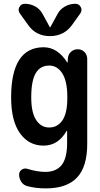

<svg xmlns="http://www.w3.org/2000/svg" viewBox="-20 -785 540 1035"><path d="M290 -709Q303.7 -735.4 330.1 -750Q356.4 -764.6 385.7 -764.6Q405.3 -764.6 415 -747.6Q424.8 -730.5 413.1 -712.9L369.1 -651.4Q326.2 -590.8 250 -590.3Q173.8 -589.8 130.9 -651.4L86.9 -712.9Q75.2 -729.5 84.5 -747.1Q93.8 -764.6 114.3 -764.6Q144.5 -764.6 170.4 -750Q196.3 -735.4 210 -709L249 -637.7H250H251ZM245.1 -431.6Q197.3 -431.6 172.9 -391.1Q148.4 -350.6 148.4 -259.8Q148.4 -178.7 174.8 -138.2Q201.2 -97.7 245.1 -97.7Q290 -97.7 316.4 -136.2Q342.8 -174.8 342.8 -254.9V-264.6Q342.8 -346.7 315.9 -389.2Q289.1 -431.6 245.1 -431.6ZM40 -259.8Q40 -529.3 214.8 -530.3Q290 -530.3 341.8 -449.2Q341.8 -448.2 343.8 -448.2H344.7L345.7 -467.8Q346.7 -490.2 361.8 -504.9Q377 -519.5 399.4 -519.5Q420.9 -519.5 435.5 -504.4Q450.2 -489.3 450.2 -467.8V-9.8Q450.2 114.3 395 172.4Q339.8 230.5 227.5 230.5Q172.9 230.5 128.9 218.8Q107.4 213.9 95.2 195.8Q83 177.7 83 156.2Q83 139.6 96.7 129.9Q110.4 120.1 127 125Q180.7 141.6 224.6 141.6Q282.2 141.6 312 105Q341.8 68.4 341.8 -14.6V-79.1Q341.8 -80.1 340.8 -80.1Q338.9 -80.1 338.9 -79.1Q293.9 0 214.8 0Q135.7 0 87.9 -66.4Q40 -132.8 40 -259.8Z"/></svg>

Font: Rounded-X Mgen+ 1m medium
Style: Regular
Weight: 500
Designer: [Source Han Sans]
Ryoko NISHIZUKA  (kana & ideographs); Paul D. Hunt (Latin, Greek & Cyrillic); Wenlong ZHANG  (bopomofo
Version: Version 1.059.20150602